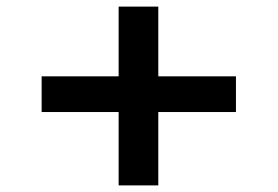

<svg xmlns="http://www.w3.org/2000/svg" viewBox="-20 -574 840 581"><path d="M339 -235V-13H459V-235H694V-343H459V-554H339V-343H106V-235Z"/></svg>

Font: Lexend Peta
Style: Regular
Weight: 400
Designer: Bonnie Shaver-Troup, Thomas Jockin
Foundry: Lexend
Version: Version 1.007